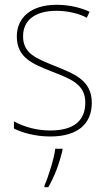

<svg xmlns="http://www.w3.org/2000/svg" viewBox="-20 -558 444 799"><path d="M362 -130C362 -226 287 -251 207 -284C132 -315 76 -334 76 -407C76 -477 130 -513 215 -513C260 -513 310 -502 341 -484L353 -509C317 -526 269 -538 215 -538C110 -538 50 -485 50 -407C50 -317 116 -292 199 -259C277 -229 335 -206 335 -131C335 -59 291 -15 189 -15C134 -15 82 -29 38 -53V-23C70 -7 125 10 189 10C305 10 362 -44 362 -130ZM240 68V61H210C205 103 180 181 165 214V221H181C208 175 228 118 240 68Z"/></svg>

Font: Noto Sans Gurmukhi SemiCondensed Thin
Style: Regular
Weight: 100
Width: 4
Designer: Jelle Bosma - Monotype Design Team
Foundry: Monotype Imaging Inc.
Version: Version 2.004